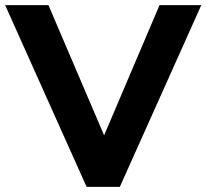

<svg xmlns="http://www.w3.org/2000/svg" viewBox="-36 -725 801 745"><path d="M300 0 -16 -705H152L388 -153H348L583 -705H745L429 0Z"/></svg>

Font: Nunito Sans 11pt ExtraBold
Style: Regular
Weight: 800
Version: Version 3.101;gftools[0.9.27]